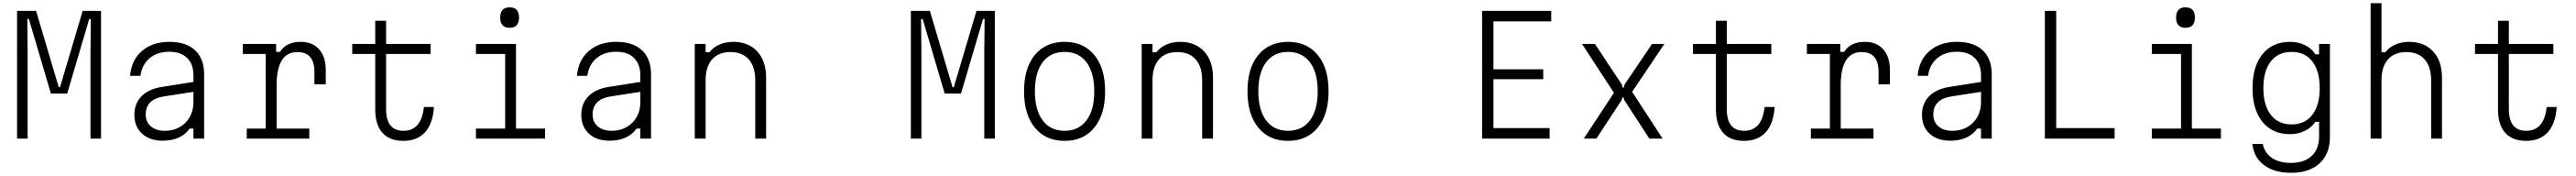

<svg xmlns="http://www.w3.org/2000/svg" viewBox="-20 -868 16140 1102"><path d="M87 0V-800H206L348 -322H356L498 -800H613V0H547V-546L549 -749H539L401 -282H299L161 -749H151L153 -546V0Z M1168 -63Q1144 -27 1100.5 -7Q1057 13 1000 13Q918 13 870 -31Q822 -75 822 -149Q822 -219 866 -264.5Q910 -310 990 -323L1192 -355V-396Q1192 -466 1152.5 -505Q1113 -544 1041 -544Q966 -544 917.5 -503.5Q869 -463 860 -393H795Q803 -492 869.5 -549Q936 -606 1042 -606Q1146 -606 1202.5 -553Q1259 -500 1259 -402V0H1192V-63ZM893 -151Q893 -104 925.5 -76.5Q958 -49 1013 -49Q1065 -49 1105.5 -72Q1146 -95 1169 -135.5Q1192 -176 1192 -229V-293L1005 -264Q893 -246 893 -151Z M1501 -593H1710V-543H1734Q1774 -606 1864 -606Q1937 -606 1979 -559.5Q2021 -513 2021 -430V-340H1950V-417Q1950 -542 1844 -542Q1713 -542 1713 -334V-63H1918V0H1526V-63H1645V-530H1501Z M2399 -738V-593H2678V-530H2399V-185Q2399 -49 2508 -49Q2620 -49 2636 -198H2699Q2692 -94 2643 -40Q2594 14 2507 14Q2421 14 2376 -36.5Q2331 -87 2331 -183V-530H2187V-593H2331V-738Z M2962 -593H3213V-63H3395V0H2962V-63H3145V-530H2962ZM3173 -694Q3114 -694 3114 -758Q3114 -822 3173 -822Q3232 -822 3232 -758Q3232 -694 3173 -694Z M3968 -63Q3944 -27 3900.5 -7Q3857 13 3800 13Q3718 13 3670 -31Q3622 -75 3622 -149Q3622 -219 3666 -264.5Q3710 -310 3790 -323L3992 -355V-396Q3992 -466 3952.5 -505Q3913 -544 3841 -544Q3766 -544 3717.5 -503.5Q3669 -463 3660 -393H3595Q3603 -492 3669.5 -549Q3736 -606 3842 -606Q3946 -606 4002.5 -553Q4059 -500 4059 -402V0H3992V-63ZM3693 -151Q3693 -104 3725.5 -76.5Q3758 -49 3813 -49Q3865 -49 3905.5 -72Q3946 -95 3969 -135.5Q3992 -176 3992 -229V-293L3805 -264Q3693 -246 3693 -151Z M4333 0V-593H4401V-541H4425Q4449 -572 4488 -589Q4527 -606 4574 -606Q4669 -606 4724.5 -546Q4780 -486 4780 -381V0H4712V-365Q4712 -450 4671.5 -496Q4631 -542 4557 -542Q4482 -542 4441.5 -496Q4401 -450 4401 -365V0Z M5687 0V-800H5806L5948 -322H5956L6098 -800H6213V0H6147V-546L6149 -749H6139L6001 -282H5899L5761 -749H5751L5753 -546V0Z M6650 14Q6532 14 6464 -68.5Q6396 -151 6396 -296Q6396 -442 6464 -524Q6532 -606 6650 -606Q6768 -606 6836 -524Q6904 -442 6904 -296Q6904 -151 6836 -68.5Q6768 14 6650 14ZM6650 -49Q6738 -49 6787 -114Q6836 -179 6836 -296Q6836 -414 6787 -478.5Q6738 -543 6650 -543Q6562 -543 6513 -478.5Q6464 -414 6464 -296Q6464 -179 6513 -114Q6562 -49 6650 -49Z M7133 0V-593H7201V-541H7225Q7249 -572 7288 -589Q7327 -606 7374 -606Q7469 -606 7524.5 -546Q7580 -486 7580 -381V0H7512V-365Q7512 -450 7471.5 -496Q7431 -542 7357 -542Q7282 -542 7241.5 -496Q7201 -450 7201 -365V0Z M8050 14Q7932 14 7864 -68.5Q7796 -151 7796 -296Q7796 -442 7864 -524Q7932 -606 8050 -606Q8168 -606 8236 -524Q8304 -442 8304 -296Q8304 -151 8236 -68.5Q8168 14 8050 14ZM8050 -49Q8138 -49 8187 -114Q8236 -179 8236 -296Q8236 -414 8187 -478.5Q8138 -543 8050 -543Q7962 -543 7913 -478.5Q7864 -414 7864 -296Q7864 -179 7913 -114Q7962 -49 8050 -49Z M9266 0V-800H9699V-734H9337V-434H9649V-372H9337V-66H9689V0Z M9903 0 10092 -287 9892 -593H9973L10142 -338L10146 -320H10154L10158 -338L10331 -593H10408L10206 -293L10397 0H10314L10157 -241L10152 -258H10145L10140 -241L9982 0Z M10799 -738V-593H11078V-530H10799V-185Q10799 -49 10908 -49Q11020 -49 11036 -198H11099Q11092 -94 11043 -40Q10994 14 10907 14Q10821 14 10776 -36.5Q10731 -87 10731 -183V-530H10587V-593H10731V-738Z M11301 -593H11510V-543H11534Q11574 -606 11664 -606Q11737 -606 11779 -559.5Q11821 -513 11821 -430V-340H11750V-417Q11750 -542 11644 -542Q11513 -542 11513 -334V-63H11718V0H11326V-63H11445V-530H11301Z M12368 -63Q12344 -27 12300.5 -7Q12257 13 12200 13Q12118 13 12070 -31Q12022 -75 12022 -149Q12022 -219 12066 -264.5Q12110 -310 12190 -323L12392 -355V-396Q12392 -466 12352.5 -505Q12313 -544 12241 -544Q12166 -544 12117.5 -503.5Q12069 -463 12060 -393H11995Q12003 -492 12069.5 -549Q12136 -606 12242 -606Q12346 -606 12402.5 -553Q12459 -500 12459 -402V0H12392V-63ZM12093 -151Q12093 -104 12125.5 -76.5Q12158 -49 12213 -49Q12265 -49 12305.5 -72Q12346 -95 12369 -135.5Q12392 -176 12392 -229V-293L12205 -264Q12093 -246 12093 -151Z M12792 0V-800H12863V-66H13229V0Z M13462 -593H13713V-63H13895V0H13462V-63H13645V-530H13462ZM13673 -694Q13614 -694 13614 -758Q13614 -822 13673 -822Q13732 -822 13732 -758Q13732 -694 13673 -694Z M14578 -10Q14578 95 14513.5 154.5Q14449 214 14334 214Q14230 214 14165.5 166Q14101 118 14092 33H14157Q14169 90 14215 121Q14261 152 14334 152Q14417 152 14463.5 108.5Q14510 65 14510 -13V-105H14486Q14463 -69 14420.5 -48.5Q14378 -28 14327 -28Q14218 -28 14155.5 -104.5Q14093 -181 14093 -316Q14093 -452 14155.5 -529Q14218 -606 14327 -606Q14379 -606 14421.5 -585.5Q14464 -565 14486 -528H14510V-593H14578ZM14161 -316Q14161 -209 14207.5 -149Q14254 -89 14338 -89Q14421 -89 14467.5 -149Q14514 -209 14514 -316Q14514 -424 14467.5 -483.5Q14421 -543 14338 -543Q14254 -543 14207.5 -483.5Q14161 -424 14161 -316Z M14833 0V-848H14901V-541H14925Q14949 -572 14988 -589Q15027 -606 15074 -606Q15169 -606 15224.5 -546Q15280 -486 15280 -381V0H15212V-365Q15212 -450 15171.5 -496Q15131 -542 15057 -542Q14982 -542 14941.5 -496Q14901 -450 14901 -365V0Z M15699 -738V-593H15978V-530H15699V-185Q15699 -49 15808 -49Q15920 -49 15936 -198H15999Q15992 -94 15943 -40Q15894 14 15807 14Q15721 14 15676 -36.5Q15631 -87 15631 -183V-530H15487V-593H15631V-738Z"/></svg>

Font: Martian Mono ExtraLight
Style: Regular
Weight: 200
Monospace: yes
Designer: Roman Shamin
Foundry: Evil Martians
Version: Version 1.000; ttfautohint (v1.8.4.7-5d5b)